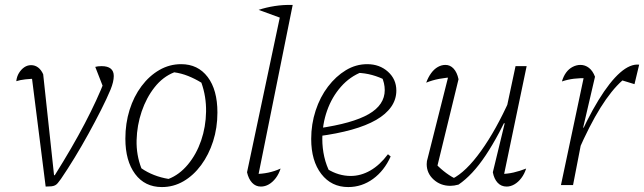

<svg xmlns="http://www.w3.org/2000/svg" viewBox="-20 -750 2610 778"><path d="M202 -40Q273 -153 323.5 -249.5Q374 -346 405 -426L403 -384L366 -479Q376 -482 392 -482Q416 -482 428.5 -472Q441 -462 441 -442Q441 -419 428 -387Q413 -351 389.5 -304.5Q366 -258 338.5 -208Q311 -158 282 -110.5Q253 -63 227 -25Q219 -14 214 -8Q209 -2 203 1Q197 4 188 5Q179 6 165 6L106 -461L130 -431Q105 -431 83 -428.5Q61 -426 46 -421Q48 -440 57 -454.5Q66 -469 78.5 -477.5Q91 -486 106 -486Q122 -486 134.5 -476.5Q147 -467 155 -449L199 -40Z M636 8Q567 8 527.5 -45Q488 -98 488 -188Q488 -250 505 -304.5Q522 -359 553.5 -401Q585 -443 626 -466.5Q667 -490 714 -490Q782 -490 821.5 -438Q861 -386 861 -294Q861 -232 843.5 -177.5Q826 -123 795 -81Q764 -39 723.5 -15.5Q683 8 636 8ZM663 -25Q707 -42 741.5 -83.5Q776 -125 795 -180.5Q814 -236 815 -297.5Q816 -359 796 -415Q770 -431 742.5 -442Q715 -453 686 -457Q640 -439 606.5 -396.5Q573 -354 554 -298Q535 -242 533.5 -182Q532 -122 553 -68Q576 -52 604 -41Q632 -30 663 -25Z M1121 -676 1028 -710Q1058 -720 1093 -725.5Q1128 -731 1166 -730ZM1023 -21 1012 -45Q1041 -45 1067 -50.5Q1093 -56 1117 -67Q1110 -45 1097.5 -28.5Q1085 -12 1069.5 -3Q1054 6 1037 6Q1016 6 1001.5 -9.5Q987 -25 981 -52L1122 -718L1166 -730Z M1391 8Q1323 8 1282 -45Q1241 -98 1241 -187Q1241 -247 1259 -302Q1277 -357 1309 -399Q1341 -441 1381.5 -465.5Q1422 -490 1468 -490Q1518 -490 1552 -459.5Q1586 -429 1586 -383Q1586 -347 1565 -317Q1544 -287 1504 -264Q1464 -241 1405 -224.5Q1346 -208 1270 -198V-230Q1409 -250 1474 -287.5Q1539 -325 1539 -385Q1539 -413 1526 -441L1544 -424Q1517 -438 1488 -446Q1459 -454 1427 -455L1448 -459Q1398 -440 1361.5 -398.5Q1325 -357 1305.5 -302Q1286 -247 1286 -186Q1286 -150 1294 -114.5Q1302 -79 1319 -47L1305 -66Q1329 -51 1353 -44Q1377 -37 1401 -37Q1442 -37 1480.5 -59Q1519 -81 1552 -125L1563 -116Q1537 -58 1491.5 -25Q1446 8 1391 8Z M1838 -429 1749 -64 1746 -86Q1766 -65 1788.5 -48.5Q1811 -32 1830 -24L1812 -25Q1868 -53 1929 -138Q1990 -223 2046 -348L2058 -326Q2030 -264 2002.5 -212.5Q1975 -161 1948 -120.5Q1921 -80 1893.5 -50.5Q1866 -21 1838 -2Q1820 3 1805 3Q1765 3 1737 -22.5Q1709 -48 1709 -85Q1709 -98 1713 -109L1801 -458L1819 -437Q1789 -436 1760 -430.5Q1731 -425 1707 -415Q1715 -437 1727 -453.5Q1739 -470 1754 -478.5Q1769 -487 1785 -487Q1804 -487 1818 -472Q1832 -457 1838 -429ZM1977 -52 2025 -250 2020 -252 2069 -482H2114L2018 -22L2007 -45Q2035 -45 2061 -51Q2087 -57 2112 -67Q2105 -45 2092.5 -28.5Q2080 -12 2064.5 -3Q2049 6 2033 6Q2011 6 1996.5 -9.5Q1982 -25 1977 -52Z M2253 0 2350 -458 2359 -433Q2330 -434 2305.5 -431Q2281 -428 2257 -420Q2263 -441 2274 -456Q2285 -471 2300.5 -479Q2316 -487 2332 -487Q2351 -487 2366.5 -475Q2382 -463 2391 -439L2343 -233L2347 -232L2302 0ZM2321 -133 2310 -156Q2359 -269 2405 -344Q2451 -419 2492.5 -455.5Q2534 -492 2570 -488L2551 -409L2502 -424Q2458 -385 2413.5 -314Q2369 -243 2321 -133Z"/></svg>

Font: Piazzolla Thin Thin
Style: Italic
Weight: 250
Italic angle: -11.3°
Version: Version 2.005